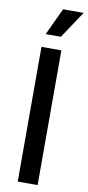

<svg xmlns="http://www.w3.org/2000/svg" viewBox="-103 -983 468 1021"><g transform="rotate(10 131.0 -472.0)"><path d="M179.7 -727.5V0H72.3V-727.5ZM82.5 -798.3 150.9 -944.3H261.7L164.6 -798.3Z"/></g></svg>

Font: Inter Medium
Style: Regular
Weight: 500
Designer: Rasmus Andersson
Foundry: rsms
Version: Version 4.001;git-9221beed3